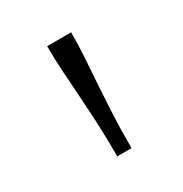

<svg xmlns="http://www.w3.org/2000/svg" viewBox="-82 -805 390 409"><g transform="rotate(-30 113.5 -601.0)"><path d="M143 -740H84Q84 -706 86 -677.5Q88 -649 90 -618.5Q92 -588 94 -550.5Q96 -513 96 -462H131Q131 -513 133 -550.5Q135 -588 137 -618.5Q139 -649 141 -678Q143 -707 143 -740Z"/></g></svg>

Font: Roboto Serif Thin
Style: Regular
Weight: 250
Designer: Greg Gazdowicz
Foundry: Commercial Type
Version: Version 1.004